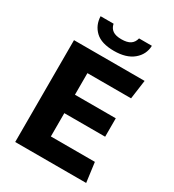

<svg xmlns="http://www.w3.org/2000/svg" viewBox="-208 -1002 1016 1120"><g transform="rotate(30 300.0 -442.0)"><path d="M71 0V-686H546.5L529 -558.5H235V-413H510V-289H235V-132H531.5L549 0ZM303.5 -748Q218.5 -748 178 -786.5Q137.5 -825 135.5 -884.5H223Q228.5 -856.5 248.8 -842.5Q269 -828.5 307 -828.5Q346.5 -828.5 367.2 -842.5Q388 -856.5 394.5 -884.5H481Q479 -825 432.5 -786.5Q386 -748 303.5 -748Z"/></g></svg>

Font: Chivo Mono Medium
Style: Regular
Weight: 500
Monospace: yes
Designer: Hector Gatti
Foundry: Omnibus-Type
Version: Version 1.008